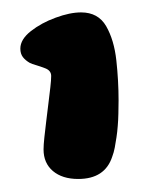

<svg xmlns="http://www.w3.org/2000/svg" viewBox="-20 -608 231 302"><path d="M103 -326.5Q78 -326.5 63.2 -339Q48.5 -351.5 48.5 -373Q48.5 -380 49.8 -392Q51 -404 52.8 -418Q54.5 -432 56.2 -445.8Q58 -459.5 59.2 -470.8Q60.5 -482 60.5 -488.5Q60.5 -497.5 50 -501Q43.5 -503.5 36.8 -505.5Q30 -507.5 27 -509Q20 -513 16 -518.2Q12 -523.5 12 -531.5Q12 -546 28.5 -559Q45 -572 67.5 -580.2Q90 -588.5 107.5 -588.5Q134.5 -588.5 147 -566.8Q159.5 -545 163 -513Q166.5 -481 166.5 -450Q166.5 -439.5 166.2 -429.2Q166 -419 165.2 -409.8Q164.5 -400.5 163.2 -392Q162 -383.5 160.5 -375.8Q159 -368 156.5 -361.5Q145 -326.5 103 -326.5Z"/></svg>

Font: Gluten Black
Style: Regular
Weight: 900
Designer: Tyler Finck
Foundry: Etcetera Type Company
Version: Version 1.300